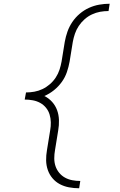

<svg xmlns="http://www.w3.org/2000/svg" viewBox="-20 -853 640 1026"><path d="M403 153Q375 153 348.5 148Q322 143 299.5 131Q277 119 260.5 99.5Q244 80 235.5 55.5Q227 31 226.5 4Q226 -23 231 -51L248 -156Q252 -178 251.5 -199.5Q251 -221 245 -241Q239 -261 226 -277Q213 -293 195 -303Q177 -313 155.5 -317Q134 -321 112 -321L119 -359Q141 -359 163.5 -363Q186 -367 207 -377Q228 -387 246.5 -403Q265 -419 278 -439Q291 -459 298 -480.5Q305 -502 309 -524L326 -629Q331 -657 340.5 -684Q350 -711 366.5 -735.5Q383 -760 406 -779.5Q429 -799 455.5 -811Q482 -823 510 -828Q538 -833 566 -833L560 -794Q537 -794 515 -790Q493 -786 471.5 -776Q450 -766 432 -750Q414 -734 401 -714.5Q388 -695 380.5 -673Q373 -651 369 -629L352 -524Q347 -496 337.5 -468Q328 -440 310.5 -415.5Q293 -391 269 -371.5Q245 -352 217 -340Q241 -328 258.5 -308.5Q276 -289 285 -264.5Q294 -240 295 -212Q296 -184 291 -156L274 -51Q270 -29 270 -7Q270 15 276.5 34.5Q283 54 296 70Q309 86 327 96Q345 106 366 110Q387 114 409 114L403 153Z"/></svg>

Font: Iosevka SS04 XLt Ex Obl
Style: Regular
Weight: 200
Width: 7
Italic angle: -9°
Monospace: yes
Designer: Belleve Invis
Foundry: Belleve Invis
Version: Version 19.0.0; ttfautohint (v1.8.4)